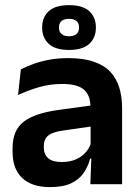

<svg xmlns="http://www.w3.org/2000/svg" viewBox="-20 -734 556 765"><path d="M466.5 0H340L344.5 -120L341 -131V-284.5L340.5 -306.5Q340.5 -354.5 314.2 -377Q288 -399.5 228.5 -399.5Q178 -399.5 133.8 -386.2Q89.5 -373 52 -355.5L63 -457.5Q85 -469 113.2 -479.2Q141.5 -489.5 176.5 -496Q211.5 -502.5 252 -502.5Q312 -502.5 353.5 -488.2Q395 -474 419.8 -447.5Q444.5 -421 455.5 -384.2Q466.5 -347.5 466.5 -303ZM179.5 11.5Q106.5 11.5 68.2 -25Q30 -61.5 30 -129V-143Q30 -214.5 74 -248.8Q118 -283 213.5 -296L352.5 -315L360 -232.5L232 -214Q190 -208.5 172.2 -194Q154.5 -179.5 154.5 -151.5V-146.5Q154.5 -119 171.8 -103.8Q189 -88.5 226 -88.5Q259 -88.5 282.5 -99Q306 -109.5 321.2 -126.8Q336.5 -144 343 -165.5L361 -102H339Q331 -70.5 313.2 -44.8Q295.5 -19 263.5 -3.8Q231.5 11.5 179.5 11.5ZM148 -623V-625.5Q148 -665 174 -689.2Q200 -713.5 255 -713.5Q310 -713.5 336 -689.2Q362 -665 362 -625.5V-623Q362 -584 336 -559.5Q310 -535 255 -535Q200 -535 174 -559.5Q148 -584 148 -623ZM215 -625V-623.5Q215 -607.5 225.2 -598.5Q235.5 -589.5 255 -589.5Q274.5 -589.5 284.8 -598.5Q295 -607.5 295 -623.5V-625Q295 -641.5 284.8 -650.2Q274.5 -659 255 -659Q235.5 -659 225.2 -650.2Q215 -641.5 215 -625Z"/></svg>

Font: Anek Malayalam SemiBold
Style: Regular
Weight: 600
Version: Version 1.003